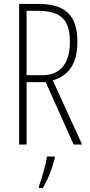

<svg xmlns="http://www.w3.org/2000/svg" viewBox="-20 -734 456 975"><path d="M175 -714H77V0H115V-317H212L354 0H397L248 -326C332 -350 373 -414 373 -523C373 -664 303 -714 175 -714ZM173 -679C289 -679 335 -633 335 -523C335 -402 279 -352 194 -352H115V-679ZM258 71V61H218C214 101 191 175 178 211V221H197C224 177 246 118 258 71Z"/></svg>

Font: Noto Sans Armenian ExtraCondensed ExtraLight
Style: Regular
Weight: 200
Width: 2
Designer: Monotype Design Team
Foundry: Monotype Imaging Inc.
Version: Version 2.008